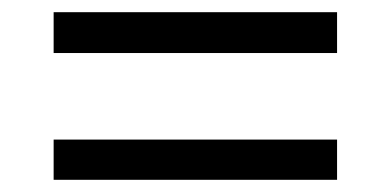

<svg xmlns="http://www.w3.org/2000/svg" viewBox="-20 -508 640 315"><path d="M68 -213V-279H533V-213ZM68 -421V-488H533V-421Z"/></svg>

Font: SUSE
Style: Regular
Weight: 400
Designer: Rene Bieder
Foundry: SUSE
Version: Version 1.000